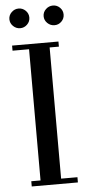

<svg xmlns="http://www.w3.org/2000/svg" viewBox="-60 -915 426 949"><g transform="rotate(-5 153.5 -441.0)"><path d="M34.9 -798.6Q20 -813 20 -833Q20 -853 34.9 -867.4Q49.8 -881.8 69.8 -881.8Q89.8 -881.8 104.5 -867.4Q119.1 -853 119.1 -833Q119.1 -813 104.5 -798.6Q89.8 -784.2 69.8 -784.2Q49.8 -784.2 34.9 -798.6ZM22 -676.8V-702.1H252V-676.8H206.1V-25.9H287.1V0H58.1V-25.9H104V-676.8ZM240.2 -881.8Q260.3 -881.8 274.7 -867.4Q289.1 -853 289.1 -833Q289.1 -813 274.7 -798.6Q260.3 -784.2 240.2 -784.2Q219.7 -784.2 204.8 -798.6Q189.9 -813 189.9 -833Q189.9 -853 204.8 -867.4Q219.7 -881.8 240.2 -881.8Z"/></g></svg>

Font: Dehuti Alt
Style: Bold
Weight: 700
Version: Version 1.2